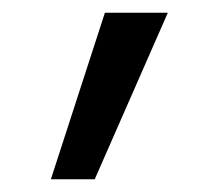

<svg xmlns="http://www.w3.org/2000/svg" viewBox="-20 -709 344 302"><path d="M60 -427H129L244 -689H145Z"/></svg>

Font: FiraGO Unicode
Style: Regular
Weight: 400
Designer: bBox Type
Foundry: bBox Type GmbH
Version: Version 1.001;PS 001.001;hotconv 1.0.88;makeotf.lib2.5.64775